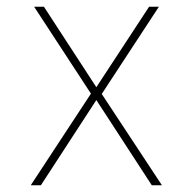

<svg xmlns="http://www.w3.org/2000/svg" viewBox="-20 -548 570 568"><path d="M71 0 249 -271 81 -528H110L265 -290L421 -528H450L281 -270L459 0H429L265 -252L101 0Z"/></svg>

Font: Noto Sans Mono Condensed Thin
Style: Regular
Weight: 100
Width: 3
Designer: Monotype Design Team
Foundry: Monotype Imaging Inc.
Version: Version 2.014; ttfautohint (v1.8.4.7-5d5b)